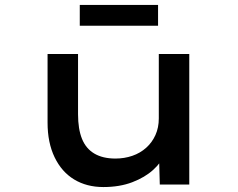

<svg xmlns="http://www.w3.org/2000/svg" viewBox="-20 -745 959 775"><path d="M397 10Q330 10 279.5 -20.5Q229 -51 200.5 -110Q172 -169 172 -250V-527H295V-284Q295 -224 311 -184.5Q327 -145 361 -125Q395 -105 446 -105Q482 -105 514 -116Q546 -127 570 -148.5Q594 -170 607.5 -200Q621 -230 621 -267V-527H744V0H625L622 -110L644 -122Q632 -90 598.5 -59.5Q565 -29 514 -9.5Q463 10 397 10ZM302 -641V-725H618V-641Z"/></svg>

Font: Lexend Tera Medium
Style: Regular
Weight: 500
Designer: Bonnie Shaver-Troup, Thomas Jockin
Foundry: Lexend
Version: Version 1.007